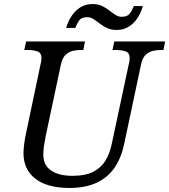

<svg xmlns="http://www.w3.org/2000/svg" viewBox="-20 -919 836 949"><path d="M323 10Q214 10 155 -35.5Q96 -81 96 -163Q96 -179 99.5 -207Q103 -235 107 -252L181 -604Q183 -610 184 -619Q185 -628 185 -632Q185 -658 165 -665Q145 -672 113 -672H100L109 -714H400L392 -672H379Q357 -672 337.5 -667Q318 -662 303 -647Q288 -632 281 -600L206 -247Q201 -222 197.5 -198.5Q194 -175 194 -154Q194 -103 232 -76.5Q270 -50 338 -50Q403 -50 442 -70.5Q481 -91 502 -126.5Q523 -162 532 -206L617 -604Q619 -610 620 -619Q621 -628 621 -632Q621 -658 601 -665Q581 -672 549 -672H536L545 -714H796L788 -672H775Q753 -672 733.5 -667Q714 -662 699 -647Q684 -632 677 -600L593 -204Q579 -138 546 -90Q513 -42 458 -16Q403 10 323 10ZM556 -771Q529 -771 509 -780.5Q489 -790 473 -802.5Q457 -815 442.5 -824.5Q428 -834 412 -834Q382 -834 371 -817.5Q360 -801 352 -781H307Q316 -812 333 -838.5Q350 -865 376 -882Q402 -899 438 -899Q465 -899 484.5 -889.5Q504 -880 520 -867.5Q536 -855 550.5 -845.5Q565 -836 581 -836Q610 -836 622 -852.5Q634 -869 641 -889H686Q678 -859 661 -832Q644 -805 618 -788Q592 -771 556 -771Z"/></svg>

Font: Noto Serif
Style: Italic
Weight: 400
Italic angle: -12°
Designer: Monotype Design Team
Foundry: Monotype Imaging Inc.
Version: Version 2.013